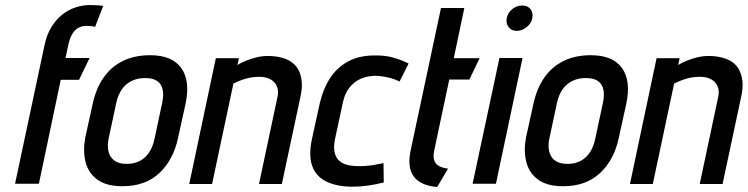

<svg xmlns="http://www.w3.org/2000/svg" viewBox="-20 -732 2979 765"><path d="M359 -625 391 -708Q384 -710 375 -710.5Q366 -711 357 -711.5Q348 -712 339 -712Q311 -712 282.5 -703Q254 -694 229 -674.5Q204 -655 185 -624.5Q166 -594 157 -550L40 0H135L222 -414H295L337 -501H241L253 -557Q257 -575 263.5 -588.5Q270 -602 279 -611Q288 -620 299.5 -624.5Q311 -629 325 -629Q334 -629 343 -628Q352 -627 359 -625Z M690 -185 719 -317Q739 -409 702.5 -460.5Q666 -512 578 -512Q517 -512 470.5 -489.5Q424 -467 393.5 -424Q363 -381 349 -317L320 -185Q310 -133 320.5 -88.5Q331 -44 367 -17Q403 10 468 10Q560 10 616 -43.5Q672 -97 690 -185ZM626 -321 595 -176Q589 -148 575 -126Q561 -104 538.5 -91.5Q516 -79 486 -79Q454 -79 436 -92Q418 -105 412.5 -127.5Q407 -150 412 -176L443 -321Q450 -354 465.5 -376Q481 -398 504.5 -409.5Q528 -421 558 -421Q589 -421 606 -409.5Q623 -398 628 -375.5Q633 -353 626 -321Z M1085 -343 1012 1H1103L1177 -346Q1185 -381 1182 -408.5Q1179 -436 1168 -455.5Q1157 -475 1139 -486.5Q1121 -498 1097.5 -503.5Q1074 -509 1047 -509Q1024 -509 1002 -503.5Q980 -498 960 -490Q940 -482 926 -473L932 -500H840L734 1H825L910 -399Q930 -409 947.5 -415Q965 -421 981 -423.5Q997 -426 1012 -426Q1031 -426 1046 -421Q1061 -416 1071.5 -405.5Q1082 -395 1086 -379Q1090 -363 1085 -343Z M1572 -407 1608 -479Q1580 -493 1548.5 -502Q1517 -511 1484 -511Q1416 -513 1369.5 -488.5Q1323 -464 1295 -420.5Q1267 -377 1254 -320L1222 -174Q1209 -109 1225 -68Q1241 -27 1281.5 -8Q1322 11 1380 12Q1413 12 1445.5 7.5Q1478 3 1509 -5L1508 -82Q1508 -82 1499.5 -80.5Q1491 -79 1476.5 -76Q1462 -73 1444.5 -71.5Q1427 -70 1409 -70Q1381 -70 1360.5 -76Q1340 -82 1328 -95Q1316 -108 1312.5 -129Q1309 -150 1315 -179L1346 -323Q1353 -358 1371.5 -382Q1390 -406 1417 -418Q1444 -430 1478 -430Q1503 -429 1528 -423Q1553 -417 1572 -407Z M1710 -132 1770 -415H1850L1891 -500H1788L1830 -700H1737L1616 -132Q1602 -66 1628 -29.5Q1654 7 1722 13L1765 -60Q1743 -63 1729 -70.5Q1715 -78 1710 -93.5Q1705 -109 1710 -132Z M1863 0H1956L2062 -501H1970ZM2060 -710Q2039 -710 2021.5 -696Q2004 -682 1999 -660Q1995 -639 2006.5 -624Q2018 -609 2039 -609Q2060 -609 2078.5 -624Q2097 -639 2101 -660Q2105 -682 2093.5 -696Q2082 -710 2060 -710Z M2446 -185 2475 -317Q2495 -409 2458.5 -460.5Q2422 -512 2334 -512Q2273 -512 2226.5 -489.5Q2180 -467 2149.5 -424Q2119 -381 2105 -317L2076 -185Q2066 -133 2076.5 -88.5Q2087 -44 2123 -17Q2159 10 2224 10Q2316 10 2372 -43.5Q2428 -97 2446 -185ZM2382 -321 2351 -176Q2345 -148 2331 -126Q2317 -104 2294.5 -91.5Q2272 -79 2242 -79Q2210 -79 2192 -92Q2174 -105 2168.5 -127.5Q2163 -150 2168 -176L2199 -321Q2206 -354 2221.5 -376Q2237 -398 2260.5 -409.5Q2284 -421 2314 -421Q2345 -421 2362 -409.5Q2379 -398 2384 -375.5Q2389 -353 2382 -321Z M2841 -343 2768 1H2859L2933 -346Q2941 -381 2938 -408.5Q2935 -436 2924 -455.5Q2913 -475 2895 -486.5Q2877 -498 2853.5 -503.5Q2830 -509 2803 -509Q2780 -509 2758 -503.5Q2736 -498 2716 -490Q2696 -482 2682 -473L2688 -500H2596L2490 1H2581L2666 -399Q2686 -409 2703.5 -415Q2721 -421 2737 -423.5Q2753 -426 2768 -426Q2787 -426 2802 -421Q2817 -416 2827.5 -405.5Q2838 -395 2842 -379Q2846 -363 2841 -343Z"/></svg>

Font: Advent Pro SemiBold
Style: Italic
Weight: 600
Italic angle: -12°
Version: Version 3.000